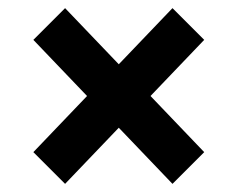

<svg xmlns="http://www.w3.org/2000/svg" viewBox="-20 -566 560 472"><path d="M140 -114 62 -192 194 -330 62 -468 140 -546 272 -408 404 -546 482 -468 350 -330 482 -192 404 -114 272 -252Z"/></svg>

Font: TypoPRO Source Sans Pro
Style: Italic
Weight: 900
Italic angle: -11°
Designer: Paul D. Hunt
Foundry: Adobe Systems Incorporated
Version: Version 1.075;PS 2.000;hotconv 1.0.86;makeotf.lib2.5.63406